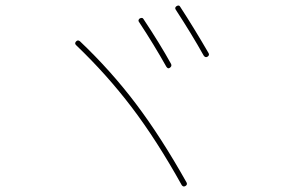

<svg xmlns="http://www.w3.org/2000/svg" viewBox="-20 -762 1040 704"><path d="M589.8 -517.6Q544.9 -597.7 490.2 -680.7Q484.4 -687.5 492.2 -694.3Q496.1 -696.3 500 -696.3Q503.9 -696.3 505.9 -692.4Q566.4 -601.6 607.4 -527.3Q611.3 -518.6 601.6 -512.7Q595.7 -508.8 589.8 -517.6ZM726.6 -558.6Q683.6 -635.7 625 -725.6Q619.1 -733.4 627 -739.3Q636.7 -745.1 640.6 -737.3Q691.4 -659.2 744.1 -568.4Q750 -559.6 740.2 -553.7Q732.4 -549.8 726.6 -558.6ZM646.5 -83Q554.7 -248 462.9 -368.7Q371.1 -489.3 259.8 -595.7Q252 -602.5 258.8 -609.9Q265.6 -617.2 273.4 -610.4Q386.7 -502.9 478.5 -381.3Q570.3 -259.8 664.1 -92.8Q668 -85 660.2 -80.1Q652.3 -75.2 646.5 -83Z"/></svg>

Font: Rounded Mgen+ 1m thin
Style: Regular
Weight: 100
Designer: [Source Han Sans]
Ryoko NISHIZUKA  (kana & ideographs); Paul D. Hunt (Latin, Greek & Cyrillic); Wenlong ZHANG  (bopomofo
Version: Version 1.059.20150602